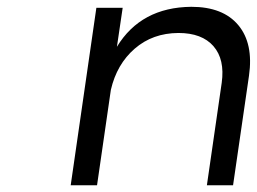

<svg xmlns="http://www.w3.org/2000/svg" viewBox="-20 -550 762 570"><path d="M189.9 0 266.1 -526.9H344.2L327.1 -411.1Q398.4 -528.3 547.9 -529.8Q642.1 -529.8 687.5 -475.3Q732.9 -420.9 719.2 -325.2L671.9 0H594.2L638.2 -304.2Q647.9 -373.5 613.8 -412.8Q579.6 -452.1 509.8 -452.1Q433.1 -451.7 379.9 -405.5Q326.7 -359.4 309.1 -283.2L268.1 0Z"/></svg>

Font: Trueno Light
Style: Italic
Weight: 300
Designer: Julieta Ulanovsky
Foundry: Julieta Ulanovsky
Version: Version 3.001b | FøM Fix